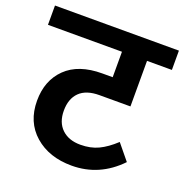

<svg xmlns="http://www.w3.org/2000/svg" viewBox="-144 -804 871 907"><g transform="rotate(20 291.5 -350.0)"><path d="M322 -366Q256 -366 222.5 -333Q189 -300 189 -240Q189 -181 223.5 -148Q258 -115 317 -115Q368 -115 407 -133.5Q446 -152 488 -191L552 -113Q451 -8 312 -8Q198 -8 126 -71Q54 -134 54 -241Q54 -343 117.5 -405Q181 -467 300 -467H352V-595H-20V-692H603V-595H478V-366Z"/></g></svg>

Font: FiraGO SemiBold
Style: Regular
Weight: 600
Designer: bBox Type
Foundry: bBox Type GmbH
Version: Version 1.001;PS 001.001;hotconv 1.0.88;makeotf.lib2.5.64775